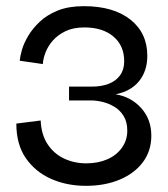

<svg xmlns="http://www.w3.org/2000/svg" viewBox="-20 -593 544 623"><path d="M259 10Q197 10 146 -12.5Q95 -35 64 -79.5Q33 -124 33 -192L112 -202Q114 -156 134.5 -125Q155 -94 188 -78.5Q221 -63 260 -63Q298 -63 328 -76Q358 -89 375.5 -113.5Q393 -138 393 -169Q393 -197 381.5 -216Q370 -235 352 -246Q334 -257 314 -262Q294 -267 277 -267H204V-312H279Q309 -312 332.5 -321Q356 -330 369.5 -348.5Q383 -367 383 -394Q383 -445 348 -474.5Q313 -504 254 -504Q218 -504 193 -492Q168 -480 152 -462Q136 -444 128 -423.5Q120 -403 119 -385L44 -396Q45 -409 51 -430.5Q57 -452 71.5 -476.5Q86 -501 109.5 -523Q133 -545 168 -559Q203 -573 252 -573Q348 -573 403 -529.5Q458 -486 458 -412Q458 -363 431.5 -330Q405 -297 355 -287Q405 -279 438 -242.5Q471 -206 471 -153Q471 -103 443.5 -66.5Q416 -30 368 -10Q320 10 259 10Z"/></svg>

Font: Darker Grotesque Light SemiBold
Style: Regular
Weight: 600
Version: Version 1.000;gftools[0.9.28]